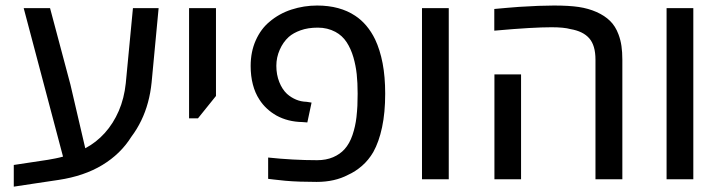

<svg xmlns="http://www.w3.org/2000/svg" viewBox="-20 -661 2661 708"><path d="M30.8 27.3V-52.7L157.2 -71.8Q170.9 -74.2 184.8 -76.9Q198.7 -79.6 212.4 -83.5L67.4 -630.9H164.6L239.7 -349.1L294.4 -114.3Q335 -135.7 366.5 -170.7Q397.9 -205.6 418 -252Q438 -298.3 443.8 -354L470.2 -630.9H564.9L539.1 -357.4Q535.2 -318.4 525.6 -283.2Q516.1 -248 500.7 -216.3Q485.4 -184.6 464.4 -156.7Q424.8 -93.3 357.4 -52.5Q290 -11.7 196.3 2.4Q150.9 9.3 109.4 15.4Q67.9 21.5 30.8 27.3Z M677.2 -224.6V-630.9H776.4V-307.1L710 -224.6Z M1147.5 9.8Q1116.7 9.8 1087.2 8.8Q1057.6 7.8 1032.5 5.6Q1007.3 3.4 989.7 1L968.8 -1.5V-80.1Q1014.6 -75.2 1059.6 -72.8Q1104.5 -70.3 1149.4 -70.3Q1182.6 -70.3 1208.3 -81.3Q1233.9 -92.3 1250.5 -110.8Q1269 -131.3 1279.8 -163.1Q1290.5 -194.8 1294.4 -228.5Q1296.9 -251.5 1297.9 -271.2Q1298.8 -291 1298.8 -315.4Q1298.8 -356 1295.4 -387.5Q1292 -418.9 1283.2 -449.7Q1273.9 -481.4 1258.1 -505.6Q1242.2 -529.8 1216.8 -543.5Q1202.1 -551.3 1186 -555.2Q1169.9 -559.1 1151.9 -559.1Q1115.7 -559.1 1088.6 -549.3Q1061.5 -539.6 1044.9 -524.9Q1023.9 -505.9 1011.5 -477.5Q999 -449.2 999 -418.5Q999 -385.7 1009.8 -358.6Q1020.5 -331.5 1038.6 -314.5Q1053.7 -301.3 1071.8 -293.7Q1089.8 -286.1 1110.4 -285.6L1128.9 -282.7L1113.3 -209.5L1095.2 -210.9Q1067.9 -211.4 1043.9 -217.5Q1020 -223.6 999.5 -234.9Q980.5 -245.6 964.4 -260.5Q948.2 -275.4 936.5 -293.9Q920.4 -318.4 912.4 -349.6Q904.3 -380.9 904.3 -417.5Q904.3 -470.2 923.1 -512.2Q941.9 -554.2 973.1 -580.1Q1008.8 -610.8 1054.7 -625.7Q1100.6 -640.6 1149.4 -640.6Q1191.4 -640.6 1226.6 -631.1Q1261.7 -621.6 1289.6 -603Q1312 -588.4 1330.8 -566.2Q1349.6 -543.9 1363.3 -515.6Q1381.3 -477.5 1390.9 -427.7Q1400.4 -377.9 1400.4 -315.4Q1400.4 -245.6 1388.9 -191.7Q1377.4 -137.7 1356.4 -100.1Q1338.9 -70.3 1314.7 -49.3Q1290.5 -28.3 1263.2 -16.1Q1239.3 -3.4 1210.2 3.2Q1181.2 9.8 1147.5 9.8Z M1536.1 0V-630.9H1634.8V0Z M2175.8 0V-440.9Q2175.8 -493.7 2152.8 -519.8Q2129.9 -545.9 2083.5 -553.7Q2071.8 -557.1 2054 -558.8Q2036.1 -560.5 2013.7 -560.5Q1980.5 -560.5 1929.4 -557.6Q1878.4 -554.7 1802.7 -547.9V-627.9Q1826.7 -630.4 1849.6 -632.1Q1872.6 -633.8 1894.5 -635.7Q1933.1 -638.2 1964.8 -639.4Q1996.6 -640.6 2022.5 -640.6Q2078.1 -640.6 2114 -635.3Q2149.9 -629.9 2179.7 -616.7Q2209.5 -603.5 2229.5 -584Q2249.5 -564.5 2260.7 -534.2Q2268.6 -513.2 2271.7 -491Q2274.9 -468.8 2274.9 -440.9V0ZM1803.2 0V-386.7H1901.4V0Z M2438 0V-630.9H2536.6V0Z"/></svg>

Font: Open Sans Medium
Style: Regular
Weight: 500
Designer: Monotype Design Team
Foundry: Monotype Imaging Inc.
Version: Version 3.000